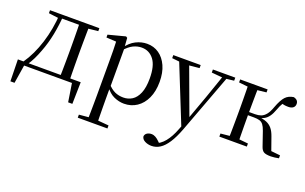

<svg xmlns="http://www.w3.org/2000/svg" viewBox="-90 -944 2588 1628"><g transform="rotate(20 1204.0 -130.0)"><path d="M545.9 0H70.9L95.2 -21.1L65.5 165.4H28.3L24.3 -31.1H591.3L587.3 165.4H549.3L520.2 -21.5ZM410.1 0Q411.3 -24.4 411.8 -65.3Q412.3 -106.3 412.8 -150.3Q413.3 -194.3 413.3 -228.5V-288.3Q413.3 -321.7 412.8 -365.7Q412.3 -409.7 411.8 -450.7Q411.3 -491.8 410.1 -516H497.7Q496.7 -491.8 496.2 -450.7Q495.7 -409.7 495.2 -365.7Q494.7 -321.7 494.7 -288.3V-228.5Q494.7 -194.3 495.2 -150.3Q495.7 -106.3 496.2 -65.3Q496.7 -24.4 497.7 0ZM137.7 -489.1V-516H239.7V-477.4H230.6ZM455.1 -477.4V-516H583.1V-489.1L471.5 -477.4ZM74.8 -30.4Q139.2 -123.1 178.8 -249.2Q218.4 -375.4 226.8 -516H260.6Q255 -425.3 237.6 -337.1Q220.2 -248.8 189.2 -169.3Q174.3 -128.8 155.7 -90.6Q137.1 -52.5 114.1 -19.1V-6.8ZM239.7 -484.1V-516H456.9V-484.1Z M670.5 259.8V232.4L781.7 222.2H819.5L938.2 232.4V259.8ZM755.5 259.8Q756.5 225.6 757 185.1Q757.5 144.5 758 103.1Q758.5 61.7 758.5 26.7V-286.8Q758.5 -338.2 758 -379.5Q757.5 -420.7 755.5 -457.5L666.5 -462.4V-487.9L819.9 -528L832.9 -519.6L838.9 -435.3L840.7 -430.1V-78.7L839.5 -68.7V26.5Q839.5 60.7 840 102.2Q840.5 143.7 841 184.7Q841.5 225.6 842.5 259.8ZM996.6 14.6Q952.1 14.6 907.2 -5.1Q862.3 -24.9 824.2 -77.1H811.4L825.3 -105.1Q862.5 -63.7 897.4 -48.2Q932.2 -32.7 973.5 -32.7Q1017.2 -32.7 1052.6 -55.1Q1088.1 -77.6 1109.3 -128.1Q1130.5 -178.6 1130.5 -260.8Q1130.5 -374.9 1088.5 -429.7Q1046.4 -484.5 977.9 -484.5Q940.4 -484.5 903 -466.8Q865.5 -449.1 821.2 -398.2L810.6 -425H821.5Q860.9 -481.5 910.2 -506.1Q959.6 -530.6 1010.3 -530.6Q1071.5 -530.6 1118.2 -498Q1165 -465.4 1192.1 -405.4Q1219.2 -345.3 1219.2 -262.6Q1219.2 -177.1 1190.5 -114.8Q1161.7 -52.4 1111.4 -18.9Q1061.2 14.6 996.6 14.6Z M1338.4 271Q1305 271 1277.9 256.7Q1250.7 242.4 1247.9 216.7Q1251.5 196.1 1268.3 186.2Q1285.1 176.2 1306.2 176.2Q1326 176.2 1343.7 186.3Q1361.5 196.3 1378.1 213.2L1406.8 241.4L1375.3 257.1L1355.5 240.1Q1404.9 226.4 1443.4 179Q1481.9 131.6 1509.9 57.6L1538.6 -15.2L1543.2 -27.8L1632.4 -274.3L1716.3 -516H1755.2L1545.1 46.5Q1515.2 125.6 1482.8 175.3Q1450.4 225.1 1414.7 248Q1379 271 1338.4 271ZM1529.7 51.4 1302 -516H1393.3L1561.7 -59.3L1567.7 -46.2ZM1250.2 -488.4V-516H1497.5V-488.4L1390.9 -478.1H1349.1ZM1607.5 -488.4V-516H1809.6V-488.4L1728.3 -478.9H1713.3Z M1853.5 0V-27.8L1962.7 -38.6H1994.7L2101.3 -27.8V0ZM1853.5 -489.1V-516H2101.3V-489.1L1994.7 -477.4H1962.7ZM1933.1 0Q1934.3 -24.4 1934.8 -65.3Q1935.3 -106.3 1935.8 -150.3Q1936.3 -194.3 1936.3 -228.5V-288.3Q1936.3 -321.7 1935.8 -365.7Q1935.3 -409.7 1934.8 -450.7Q1934.3 -491.8 1933.1 -516H2022.3Q2021.3 -491.8 2020.8 -450.2Q2020.3 -408.7 2019.8 -362.6Q2019.3 -316.5 2019.3 -277.8V-258.4Q2019.3 -209.4 2019.8 -158.9Q2020.3 -108.5 2020.8 -66.4Q2021.3 -24.4 2022.3 0ZM2226.5 -46.9 2183.3 -172.6Q2171.4 -206.4 2158.1 -223.7Q2144.8 -241 2124.7 -247.2Q2104.6 -253.4 2072.7 -253.4H1977V-282H2072.1Q2102.3 -282 2125.6 -290.3Q2148.9 -298.6 2168.9 -322.8Q2188.8 -347.1 2205.6 -394.1Q2231.8 -464.8 2259.4 -494.7Q2287.1 -524.6 2333.6 -530.6Q2374.8 -519.7 2374.8 -483.8Q2374.8 -461.7 2359.2 -449.3Q2343.7 -436.9 2315.8 -436.9Q2293.2 -436.9 2277.1 -440.1Q2260.9 -443.3 2244.5 -448.4L2291.1 -479.2Q2271.5 -458.7 2258.8 -439.2Q2246.1 -419.6 2232.8 -382.7Q2218 -341.5 2200.1 -316.7Q2182.1 -291.9 2159.2 -279.7Q2136.3 -267.4 2107.1 -261.6L2107.7 -272.4Q2153.3 -268.2 2183.1 -255.8Q2212.9 -243.4 2233.3 -218.6Q2253.6 -193.9 2268.2 -151.8L2317.1 -13.4L2260 -40.3L2391.4 -26.6V0Q2374.6 3.4 2355.2 6Q2335.8 8.6 2319.7 8.6Q2273.9 8.6 2255.3 -3.2Q2236.7 -14.9 2226.5 -46.9Z"/></g></svg>

Font: Source Han Serif JP VF
Style: Regular
Weight: 250
Designer: Ryoko NISHIZUKA 西塚涼子 (kana & ideographs); Frank Grießhammer (Latin, Greek & Cyrillic); Wenlong ZHANG 张文龙 (bopomofo); San
Foundry: Adobe
Version: Version 2.001;hotconv 1.1.0;makeotfexe 2.6.0